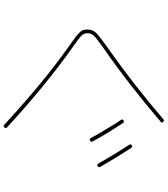

<svg xmlns="http://www.w3.org/2000/svg" viewBox="46 -880 908 1040"><g transform="rotate(90 500.0 -360.0)"><path d="M632 -575Q635 -577 639.5 -577Q644 -577 646 -573Q706 -482 746 -408Q751 -399 742 -394Q733 -389 728 -398Q675 -493 629 -562Q624 -569 632 -575ZM866 -439Q816 -527 764 -606Q759 -615 767 -620Q776 -625 781 -617Q836 -533 884 -449Q889 -440 880 -435Q871 -430 866 -439ZM224 -284Q193 -306 183.5 -313Q174 -320 160 -333Q146 -346 143 -356Q140 -366 140 -380Q140 -408 158 -426.5Q176 -445 237 -488Q439 -630 626 -791Q634 -797 640 -790Q648 -782 639 -776Q437 -603 248 -472Q190 -431 175 -416Q160 -401 160 -380Q160 -361 172.5 -348Q185 -335 235 -300Q442 -154 670 56Q677 63 670 70Q662 78 656 71Q423 -144 224 -284Z"/></g></svg>

Font: Rounded Mplus 1c Thin
Style: Regular
Weight: 250
Version: Version 1.059.20150529